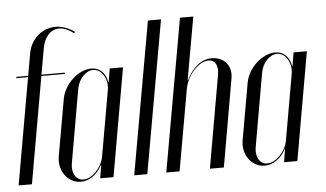

<svg xmlns="http://www.w3.org/2000/svg" viewBox="-50 -788 1489 877"><g transform="rotate(-5 694.5 -349.5)"><path d="M35 -495 34 -489H88L2 0H63L149 -489H256L257 -495H150L171 -614C180 -666 210 -698 249 -698C269 -698 291 -689 315 -671L320 -676C292 -697 261 -707 232 -707C170 -707 118 -661 107 -596L89 -495Z M376 0H437L524 -496H463L453 -435H451C443 -479 416 -503 379 -503C319 -503 254 -443 242 -376L196 -115C185 -50 228 8 287 8C325 8 361 -16 385 -61H386ZM446 -399 393 -97C384 -48 339 -1 300 -1C265 -1 245 -36 253 -80L312 -417C320 -461 353 -496 387 -496C426 -496 455 -448 446 -399Z M532 0H592L716 -699H656Z M815 -412H813L864 -699H803L679 0H740L806 -373C817 -434 870 -493 915 -493C946 -493 961 -467 953 -422L879 0H943L1013 -401C1024 -459 988 -502 931 -502C885 -502 845 -472 815 -412Z M1219 0H1280L1367 -496H1306L1296 -435H1294C1286 -479 1259 -503 1222 -503C1162 -503 1097 -443 1085 -376L1039 -115C1028 -50 1071 8 1130 8C1168 8 1204 -16 1228 -61H1229ZM1289 -399 1236 -97C1227 -48 1182 -1 1143 -1C1108 -1 1088 -36 1096 -80L1155 -417C1163 -461 1196 -496 1230 -496C1269 -496 1298 -448 1289 -399Z"/></g></svg>

Font: Moniqa Ita Display
Style: Italic
Weight: 400
Italic angle: -10°
Designer: Rajesh Rajput
Foundry: Rajesh Rajput
Version: Version 1.000